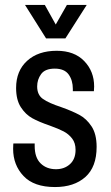

<svg xmlns="http://www.w3.org/2000/svg" viewBox="-20 -743 450 775"><path d="M166 -588 81 -723H161L205 -644L250 -723H330L244 -588ZM360 -394 359 -375H274V-384Q274 -419 257 -442.5Q240 -466 201 -466Q162 -466 146 -444Q130 -422 130 -394Q130 -360 153.5 -343.5Q177 -327 226 -311Q271 -295 300 -279.5Q329 -264 349.5 -233Q370 -202 370 -150Q370 -69 324.5 -28.5Q279 12 202 12Q117 12 75 -32.5Q33 -77 33 -142Q33 -154 33.5 -158.5Q34 -163 34 -164H120V-154Q120 -107 144 -83.5Q168 -60 206 -60Q240 -60 262.5 -80.5Q285 -101 285 -138Q285 -166 271 -184Q257 -202 237 -212.5Q217 -223 181 -236Q137 -251 110 -266Q83 -281 64 -310.5Q45 -340 45 -388Q45 -457 89.5 -497.5Q134 -538 209 -538Q280 -538 320 -496.5Q360 -455 360 -394Z"/></svg>

Font: Archivo Narrow
Style: Regular
Weight: 400
Designer: Hector Gatti
Foundry: Omnibus-Type
Version: Version 1.003